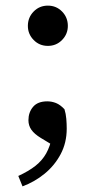

<svg xmlns="http://www.w3.org/2000/svg" viewBox="-20 -485 340 682"><path d="M60 177 45 140Q82 123 106 104Q130 85 144 60Q158 35 165 0L178 37L125 5Q102 -9 91.5 -24Q81 -39 81 -58Q81 -86 97.5 -105.5Q114 -125 148 -125Q164 -125 179 -119Q194 -113 209 -97Q214 -81 215.5 -63Q217 -45 217 -28Q217 22 195.5 62.5Q174 103 138.5 132Q103 161 60 177ZM150 -322Q120 -322 99.5 -343Q79 -364 79 -393Q79 -423 99.5 -444Q120 -465 150 -465Q180 -465 200.5 -444Q221 -423 221 -393Q221 -364 200.5 -343Q180 -322 150 -322Z"/></svg>

Font: Source Serif 4 Variable
Style: Regular
Weight: 400
Designer: Frank Grießhammer
Foundry: Adobe
Version: Version 4.005;hotconv 1.1.0;makeotfexe 2.6.0